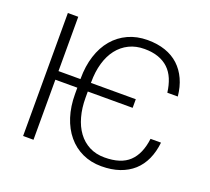

<svg xmlns="http://www.w3.org/2000/svg" viewBox="-124 -878 1141 1043"><g transform="rotate(20 447.0 -356.0)"><path d="M162.6 -397H289.6V-400.4Q289.6 -472.2 308.6 -531.5Q327.6 -590.8 363 -632.8Q398.4 -674.8 448.7 -698Q499 -721.2 561.5 -721.2Q618.2 -721.2 663.6 -705.6Q709 -689.9 741.5 -659.9Q773.9 -629.9 793.7 -586.7Q813.5 -543.5 818.8 -488.8H758.3Q752.9 -531.7 738.8 -565.7Q724.6 -599.6 700.4 -622.6Q676.3 -645.5 641.8 -657.7Q607.4 -669.9 561.5 -669.9Q511.7 -669.9 472.7 -650.6Q433.6 -631.3 406.2 -596.2Q378.9 -561 364.5 -511.5Q350.1 -461.9 350.1 -401.4V-397H609.4V-347.2H350.1V-311Q350.1 -252.4 363.8 -202.9Q377.4 -153.3 403.8 -117.4Q430.2 -81.5 468.8 -61.5Q507.3 -41.5 557.1 -41.5Q651.4 -41.5 699.2 -86.7Q747.1 -131.8 758.3 -222.2H818.8Q813 -168 793.5 -125Q773.9 -82 741 -52.2Q708 -22.5 661.9 -6.6Q615.7 9.3 557.1 9.3Q496.6 9.3 447.3 -13.7Q397.9 -36.6 362.8 -78.9Q327.6 -121.1 308.6 -180.2Q289.6 -239.3 289.6 -311V-347.2H162.6V0H102.5V-710.9H162.6Z"/></g></svg>

Font: Melbourne
Style: Light
Weight: 300
Designer: Google
Version: Version 2.000980; 2014